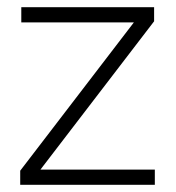

<svg xmlns="http://www.w3.org/2000/svg" viewBox="-20 -512 489 532"><path d="M36 0V-39L351 -450H39V-492H407V-453L92 -42H409V0Z"/></svg>

Font: Red Hat Display VF
Style: Regular
Weight: 300
Designer: Pentagram, MCKL
Foundry: Pentagram, MCKL
Version: Version 1.023